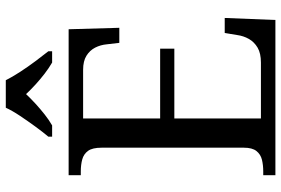

<svg xmlns="http://www.w3.org/2000/svg" viewBox="-174 -797 971 663"><g transform="rotate(-90 311.5 -465.5)"><path d="M38 0V-42H51Q73 -42 91.5 -46.5Q110 -51 121.5 -65.5Q133 -80 133 -109V-600Q133 -632 122 -647Q111 -662 92.5 -667Q74 -672 51 -672H38V-714H542L547 -539H495L490 -582Q488 -604 478.5 -622.5Q469 -641 450.5 -652.5Q432 -664 402 -664H234V-398H475V-349H234V-50H427Q459 -50 478.5 -61.5Q498 -73 508.5 -91.5Q519 -110 522 -132L529 -175H581L574 0ZM171 -784Q187 -803 206 -829Q225 -855 243 -882Q261 -909 271 -931H366Q377 -909 394.5 -882Q412 -855 431.5 -829Q451 -803 466 -784V-771H427Q408 -782 388.5 -797Q369 -812 351 -828.5Q333 -845 318 -861Q303 -845 285 -828.5Q267 -812 248 -797Q229 -782 210 -771H171Z"/></g></svg>

Font: Noto Serif Georgian
Style: Regular
Weight: 400
Designer: Monotype Design Team, Akaki Razmadze
Foundry: Google LLC
Version: Version 2.002